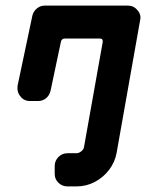

<svg xmlns="http://www.w3.org/2000/svg" viewBox="-20 -668 566 688"><path d="M482 -595 398 -121Q392 -87 371 -59.5Q350 -32 319.5 -16Q289 0 254 0H222Q203 0 189.5 -13Q176 -26 176 -45V-73Q176 -92 189.5 -105.5Q203 -119 222 -119H254Q263 -119 271.5 -126Q280 -133 281 -141L348 -517Q350 -530 337 -530H213Q200 -530 198 -517L161 -342Q157 -326 145 -316Q133 -306 116 -306H88Q65 -306 53 -323Q40 -338 43 -361L96 -612Q100 -628 112.5 -638Q125 -648 141 -648H437Q459 -648 472 -632Q487 -616 482 -595Z"/></svg>

Font: Monomaniac One
Style: Regular
Weight: 400
Version: Version 1.000; ttfautohint (v1.8.3)